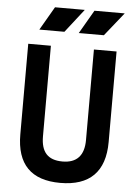

<svg xmlns="http://www.w3.org/2000/svg" viewBox="-60 -939 706 994"><g transform="rotate(5 293.0 -442.5)"><path d="M291 9.8C442.9 9.8 522.5 -67.4 522.5 -222.7V-693.4H404.8V-222.7C404.8 -142.1 366.7 -101.6 293 -101.6C215.8 -101.6 181.2 -142.1 181.2 -222.7V-693.4H63.5V-222.7C63.5 -67.4 139.2 9.8 291 9.8ZM319.3 -771.5H449.7L547.4 -893.6H390.1ZM114.3 -771.5H244.6L339.8 -893.6H185.1Z"/></g></svg>

Font: Cascadia Code PL SemiBold
Style: Regular
Weight: 600
Monospace: yes
Designer: Aaron Bell
Foundry: Saja Typeworks
Version: Version 2404.023